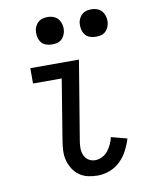

<svg xmlns="http://www.w3.org/2000/svg" viewBox="-84 -794 667 863"><g transform="rotate(-10 250.0 -362.5)"><path d="M292 8Q269 8 247.5 3Q226 -2 208.5 -14.5Q191 -27 179.5 -45.5Q168 -64 162.5 -85Q157 -106 158 -129Q159 -152 163 -175L208 -450H77V-520H299L240 -164Q237 -147 236.5 -129.5Q236 -112 242 -96.5Q248 -81 261.5 -71.5Q275 -62 293 -62Q309 -62 325 -70Q341 -78 351.5 -91.5Q362 -105 369 -120.5Q376 -136 380 -152L452 -133Q444 -106 430.5 -80Q417 -54 396 -33.5Q375 -13 347.5 -2.5Q320 8 292 8ZM392 -608Q377 -608 363.5 -613Q350 -618 342 -629.5Q334 -641 331.5 -655.5Q329 -670 331 -685Q333 -695 338.5 -705Q344 -715 352.5 -721.5Q361 -728 371.5 -730.5Q382 -733 393 -733Q408 -733 421.5 -727.5Q435 -722 443 -710.5Q451 -699 454 -684.5Q457 -670 454 -655Q452 -645 446.5 -635Q441 -625 432.5 -618.5Q424 -612 413.5 -610Q403 -608 392 -608ZM192 -608Q177 -608 163.5 -613Q150 -618 142 -629.5Q134 -641 131.5 -655.5Q129 -670 131 -685Q133 -695 138.5 -705Q144 -715 152.5 -721.5Q161 -728 171.5 -730.5Q182 -733 193 -733Q208 -733 221.5 -727.5Q235 -722 243 -710.5Q251 -699 254 -684.5Q257 -670 254 -655Q252 -645 246.5 -635Q241 -625 232.5 -618.5Q224 -612 213.5 -610Q203 -608 192 -608Z"/></g></svg>

Font: Iosevka Curly Slab
Style: Italic
Weight: 400
Italic angle: -9°
Monospace: yes
Designer: Belleve Invis
Foundry: Belleve Invis
Version: Version 22.1.2; ttfautohint (v1.8.4)